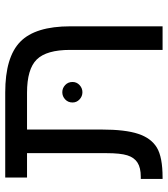

<svg xmlns="http://www.w3.org/2000/svg" viewBox="26 -665 639 731"><g transform="rotate(-90 345.5 -299.5)"><path d="M127.9 -516.1H35.2V-599.1H358.9Q493.7 -599.1 552.2 -541.7Q610.8 -484.4 610.8 -351.1V0H521V-352.1Q521 -441.9 484.6 -479Q448.2 -516.1 357.9 -516.1H217.8V-231.9Q217.8 -142.1 201.4 -92.8Q185.1 -43.5 148.9 -21.7Q112.8 0 35.2 0H29.8V-83H38.1Q72.3 -83 91.8 -95.5Q111.3 -107.9 119.6 -134.3Q127.9 -160.6 127.9 -213.9ZM320.8 -342.8Q320.8 -359.9 332.5 -370.8Q344.2 -381.8 359.9 -381.8Q375.5 -381.8 387.2 -370.8Q398.9 -359.9 398.9 -342.8Q398.9 -327.1 387.2 -316.2Q375.5 -305.2 359.9 -305.2Q344.2 -305.2 332.5 -316.2Q320.8 -327.1 320.8 -342.8Z"/></g></svg>

Font: Arial
Style: Regular
Weight: 400
Designer: Steve Matteson
Foundry: Ascender Corporation
Version: Version 2.00.3